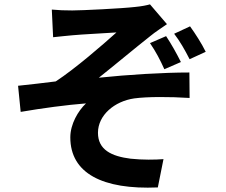

<svg xmlns="http://www.w3.org/2000/svg" viewBox="-20 -807 1040 882"><path d="M743 -641 669 -609C697 -568 715 -533 735 -489L811 -522C791 -562 767 -605 743 -641ZM853 -686 780 -652C807 -617 829 -578 851 -535L925 -569C907 -606 877 -653 853 -686ZM218 -763 224 -636C255 -639 288 -643 313 -645C353 -649 475 -655 515 -658C454 -603 325 -491 236 -433C185 -427 116 -418 63 -413L75 -293C174 -310 285 -325 375 -332C339 -298 303 -237 303 -176C303 -11 451 65 705 54L731 -76C694 -73 635 -72 580 -78C492 -89 430 -119 430 -197C430 -278 506 -342 597 -355C657 -363 756 -363 851 -357L850 -474C730 -474 567 -464 434 -450C501 -503 599 -585 670 -641C690 -658 727 -682 747 -696L669 -787C655 -783 632 -778 600 -775C540 -768 354 -759 312 -759C278 -759 249 -760 218 -763Z"/></svg>

Font: Noto Sans CJK JP Bold
Style: Regular
Weight: 700
Designer: Ryoko NISHIZUKA (kana & ideographs); Paul D. Hunt (Latin, Greek & Cyrillic); Wenlong ZHANG (bopomofo); Sandoll Communica
Foundry: Adobe Systems Incorporated
Version: Version 1.004;PS 1.004;hotconv 1.0.82;makeotf.lib2.5.63406